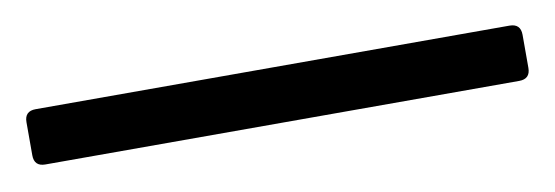

<svg xmlns="http://www.w3.org/2000/svg" viewBox="-35 82 526 182"><g transform="rotate(-10 228.0 172.5)"><path d="M-10.7 156.2Q-10.7 145.5 0 145.5H456.1Q466.8 145.5 466.8 156.2V188Q466.8 198.7 456.1 198.7H0Q-10.7 198.7 -10.7 188Z"/></g></svg>

Font: UnifrakturMaguntia17
Style: Book
Weight: 400
Designer: j. 'mach' wust, Gerrit Ansmann, Georg Duffner, based on a font by Peter Wiegel, original typeface by Carl Albert Fahrenw
Version: Version 2017-03-19